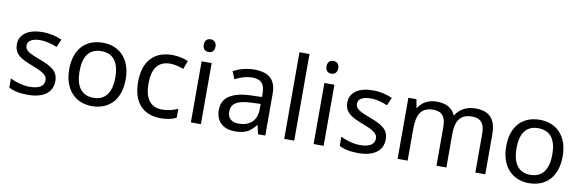

<svg xmlns="http://www.w3.org/2000/svg" viewBox="-53 -1204 5023 1659"><g transform="rotate(10 2459.0 -375.0)"><path d="M434 -148C434 -234 375 -269 273 -307C170 -346 135 -364 135 -409C135 -449 174 -474 246 -474C298 -474 348 -459 393 -440L423 -510C373 -532 317 -546 252 -546C132 -546 51 -495 51 -404C51 -316 113 -284 217 -244C322 -204 349 -180 349 -140C349 -92 311 -61 222 -61C159 -61 94 -83 52 -104V-24C93 -2 145 10 220 10C351 10 434 -44 434 -148Z M1030 -269C1030 -446 928 -546 783 -546C629 -546 534 -446 534 -269C534 -91 638 10 780 10C933 10 1030 -91 1030 -269ZM625 -269C625 -396 672 -472 781 -472C890 -472 939 -396 939 -269C939 -142 890 -63 782 -63C673 -63 625 -142 625 -269Z M1384 10C1445 10 1486 0 1522 -19V-97C1485 -80 1441 -66 1383 -66C1282 -66 1230 -137 1230 -266C1230 -400 1281 -469 1388 -469C1425 -469 1472 -456 1504 -444L1531 -517C1499 -533 1444 -546 1390 -546C1246 -546 1139 -463 1139 -265C1139 -75 1241 10 1384 10Z M1694 -737C1665 -737 1642 -720 1642 -681C1642 -643 1665 -625 1694 -625C1721 -625 1745 -643 1745 -681C1745 -720 1721 -737 1694 -737ZM1737 -536H1649V0H1737Z M2110 -545C2040 -545 1974 -524 1927 -499L1954 -433C1998 -454 2049 -474 2105 -474C2175 -474 2216 -444 2216 -355V-323L2125 -320C1950 -315 1868 -256 1868 -149C1868 -40 1940 10 2037 10C2127 10 2170 -17 2217 -76H2221L2238 0H2302V-365C2302 -490 2240 -545 2110 -545ZM2136 -259 2215 -262V-214C2215 -110 2147 -61 2057 -61C1999 -61 1959 -88 1959 -148C1959 -216 2002 -254 2136 -259Z M2556 0V-760H2468V0Z M2771 -737C2742 -737 2719 -720 2719 -681C2719 -643 2742 -625 2771 -625C2798 -625 2822 -643 2822 -681C2822 -720 2798 -737 2771 -737ZM2814 -536H2726V0H2814Z M3333 -148C3333 -234 3274 -269 3172 -307C3069 -346 3034 -364 3034 -409C3034 -449 3073 -474 3145 -474C3197 -474 3247 -459 3292 -440L3322 -510C3272 -532 3216 -546 3151 -546C3031 -546 2950 -495 2950 -404C2950 -316 3012 -284 3116 -244C3221 -204 3248 -180 3248 -140C3248 -92 3210 -61 3121 -61C3058 -61 2993 -83 2951 -104V-24C2992 -2 3044 10 3119 10C3250 10 3333 -44 3333 -148Z M4051 -546C3981 -546 3915 -517 3879 -456H3874C3848 -517 3792 -546 3710 -546C3646 -546 3585 -519 3552 -463H3547L3534 -536H3463V0H3551V-278C3551 -403 3586 -472 3694 -472C3769 -472 3804 -429 3804 -345V0H3891V-296C3891 -410 3932 -472 4036 -472C4110 -472 4145 -429 4145 -345V0H4232V-349C4232 -487 4172 -546 4051 -546Z M4864 -269C4864 -446 4762 -546 4617 -546C4463 -546 4368 -446 4368 -269C4368 -91 4472 10 4614 10C4767 10 4864 -91 4864 -269ZM4459 -269C4459 -396 4506 -472 4615 -472C4724 -472 4773 -396 4773 -269C4773 -142 4724 -63 4616 -63C4507 -63 4459 -142 4459 -269Z"/></g></svg>

Font: Noto Sans Osage
Style: Regular
Weight: 400
Designer: Monotype Design Team
Foundry: Monotype Imaging Inc.
Version: Version 2.002